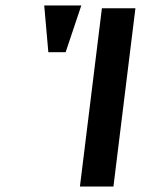

<svg xmlns="http://www.w3.org/2000/svg" viewBox="-20 -679 538 699"><path d="M393 0 473 -649H351L271 0ZM219 -489 276 -659H141L156 -489Z"/></svg>

Font: Gamestation Extended
Style: Italic
Weight: 400
Width: 7
Designer: Jonas Hecksher
Foundry: Jonas Hecksher, Playtypeª, e-types AS
Version: Version 1.003